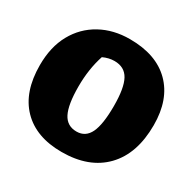

<svg xmlns="http://www.w3.org/2000/svg" viewBox="-152 -830 1006 1001"><g transform="rotate(30 350.5 -330.0)"><path d="M339 14Q185 14 100 -73.5Q15 -161 15 -322Q15 -432 58.5 -510.5Q102 -589 179 -631.5Q256 -674 355 -674Q513 -674 599.5 -588Q686 -502 686 -347Q686 -175 594.5 -80.5Q503 14 339 14ZM353 -117Q407 -117 431.5 -168Q456 -219 456 -330Q456 -438 429.5 -486.5Q403 -535 342 -535Q308 -535 274 -519Q245 -431 245 -326Q245 -217 270.5 -167Q296 -117 353 -117Z"/></g></svg>

Font: Piazzolla Black
Style: Regular
Weight: 900
Designer: Juan Pablo del Peral
Foundry: Huerta Tipografica
Version: Version 1.330